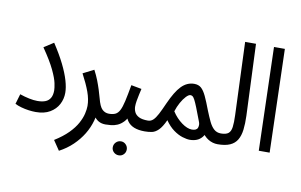

<svg xmlns="http://www.w3.org/2000/svg" viewBox="-90 -868 1993 1271"><g transform="rotate(10 907.0 -232.0)"><path d="M35 -26 55 -94Q87 -83 118 -76.5Q149 -70 174 -70Q206 -70 227.5 -78.5Q249 -87 260.5 -106.5Q272 -126 272 -158Q272 -174 265.5 -206Q259 -238 233.5 -292Q208 -346 152 -427L217 -469Q263 -399 291.5 -341Q320 -283 333.5 -236.5Q347 -190 347 -155Q347 -113 328 -77Q309 -41 271 -18.5Q233 4 176 4Q154 4 128 0.5Q102 -3 77.5 -10Q53 -17 35 -26Z M372 230 328 165Q384 130 419.5 94Q455 58 474 23Q493 -12 500 -42.5Q507 -73 507 -95Q507 -139 489 -188.5Q471 -238 437 -302L510 -339Q528 -305 540 -274Q552 -243 561 -214.5Q570 -186 577 -160Q591 -105 610 -87Q629 -69 655 -69Q676 -69 685.5 -60Q695 -51 695 -34Q695 -18 684.5 -6.5Q674 5 645 5Q618 5 598 -6.5Q578 -18 563.5 -41.5Q549 -65 539 -101L581 -106Q581 -56 567.5 -7.5Q554 41 527.5 84.5Q501 128 462 165.5Q423 203 372 230Z M767 191Q747 191 733 177.5Q719 164 719 145Q719 125 733 111Q747 97 767 97Q786 97 799.5 111Q813 125 813 144Q813 164 799.5 177.5Q786 191 767 191Z M645 5 655 -69Q681 -69 698 -77Q715 -85 726.5 -107Q738 -129 747.5 -171Q757 -213 769 -281L839 -268Q835 -250 830 -228Q825 -206 821.5 -184.5Q818 -163 818 -147Q818 -127 826.5 -109Q835 -91 856.5 -80Q878 -69 918 -69Q939 -69 948.5 -60Q958 -51 958 -34Q958 -18 947.5 -6.5Q937 5 908 5Q866 5 837 -6.5Q808 -18 791.5 -41.5Q775 -65 769 -99L799 -97Q786 -59 766 -38Q746 -17 724.5 -8Q703 1 682 3Q661 5 645 5Z M908 5 917 -69Q937 -69 952 -83Q967 -97 982.5 -126.5Q998 -156 1019 -204Q1037 -244 1055 -274Q1073 -304 1092 -323.5Q1111 -343 1132.5 -352.5Q1154 -362 1178 -362Q1207 -362 1225 -346Q1243 -330 1259.5 -295Q1276 -260 1297 -204Q1313 -164 1327.5 -133.5Q1342 -103 1361 -86Q1380 -69 1408 -69Q1429 -69 1438.5 -60Q1448 -51 1448 -34Q1448 -18 1438 -6.5Q1428 5 1399 5Q1365 5 1335.5 -13Q1306 -31 1282 -70L1316 -74Q1310 -46 1295 -27.5Q1280 -9 1259 -0.5Q1238 8 1212 8Q1192 8 1162.5 -1Q1133 -10 1102 -32.5Q1071 -55 1044 -94Q1022 -46 1000.5 -25Q979 -4 956.5 0.5Q934 5 908 5ZM1079 -160Q1093 -138 1110 -120Q1127 -102 1145.5 -88.5Q1164 -75 1181.5 -68Q1199 -61 1214 -61Q1246 -61 1253 -81Q1260 -101 1251 -122Q1230 -178 1217 -210.5Q1204 -243 1195.5 -259Q1187 -275 1180.5 -279.5Q1174 -284 1166 -284Q1154 -284 1137 -266Q1120 -248 1104.5 -220Q1089 -192 1079 -160Z M1398 5 1407 -69Q1442 -69 1458 -82Q1474 -95 1478 -125Q1482 -155 1480 -205L1461 -694H1534L1554 -214Q1556 -161 1551 -120Q1546 -79 1529.5 -51Q1513 -23 1481 -9Q1449 5 1398 5Z M1675 0 1655 -694H1728L1748 0Z"/></g></svg>

Font: Noto Sans Arabic ExtraCondensed
Style: Regular
Weight: 400
Width: 2
Designer: Monotype Design Team, Nadine Chahine, Nizar Qandah and Khaled Hosny
Foundry: Monotype Imaging Inc.
Version: Version 2.012